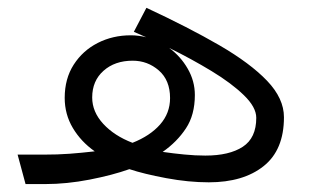

<svg xmlns="http://www.w3.org/2000/svg" viewBox="-20 -464 787 484"><path d="M24.4 -74.2H88.4Q126 -74.2 155.3 -76.4Q184.6 -78.6 218.8 -82.5Q184.1 -106.9 163.6 -141.4Q143.1 -175.8 143.1 -217.3Q143.1 -265.6 165.8 -301Q188.5 -336.4 226.3 -355.7Q264.2 -375 309.6 -375Q329.1 -375 348.6 -370.1Q333 -377 317.4 -383.8L349.1 -444.3Q455.1 -395 533 -349.9Q610.8 -304.7 653.3 -260.3Q695.8 -215.8 695.8 -168.5Q695.8 -85.9 644.5 -45.2Q593.3 -4.4 506.3 -4.4Q455.6 -4.4 399.2 -14.9Q342.8 -25.4 306.2 -37.6Q263.7 -22.5 205.8 -11.2Q147.9 0 94.7 0H44.4ZM390.1 -81.1Q417.5 -77.1 444.8 -74.5Q472.2 -71.8 497.6 -71.8Q558.1 -71.8 592 -94Q626 -116.2 626 -167Q626 -193.8 594.7 -224.1Q563.5 -254.4 513.2 -284.9Q462.9 -315.4 406.2 -343.3Q435.1 -322.3 453.1 -291Q471.2 -259.8 471.2 -224.6Q471.2 -174.3 448.7 -140.4Q426.3 -106.4 390.1 -81.1ZM212.4 -218.3Q212.4 -182.1 240.2 -151.9Q268.1 -121.6 314 -104Q358.4 -121.6 383.5 -150.1Q408.7 -178.7 408.7 -216.8Q408.7 -261.7 380.4 -286.4Q352.1 -311 314.5 -311Q269.5 -311 241 -285.6Q212.4 -260.3 212.4 -218.3Z"/></svg>

Font: Vazirmatn RD FD Light
Style: Regular
Weight: 300
Designer: Saber Rastikerdar
Foundry: Saber Rastikerdar
Version: Version 33.003